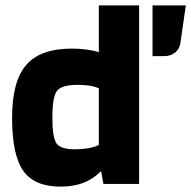

<svg xmlns="http://www.w3.org/2000/svg" viewBox="-20 -685 712 715"><path d="M25 0ZM348 -665H498V0H365L357 -46H354Q327 -18 290 -4Q253 10 206 10Q108 10 66.5 -49Q25 -108 25 -247Q25 -382 77.5 -443Q130 -504 248 -504Q277 -504 302.5 -500.5Q328 -497 348 -491ZM269 -369Q209 -369 192 -346.5Q175 -324 175 -247Q175 -174 190 -151.5Q205 -129 260 -129Q286 -129 308.5 -133Q331 -137 348 -145V-356Q333 -363 313.5 -366Q294 -369 269 -369ZM672 -665 652 -526Q649 -503 632.5 -489.5Q616 -476 591 -476H548V-665Z"/></svg>

Font: Blinker
Style: Bold
Weight: 700
Designer: Juergen Huber
Foundry: supertype
Version: Version 1.015;PS 1.15;hotconv 1.0.88;makeotf.lib2.5.647800; 